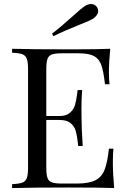

<svg xmlns="http://www.w3.org/2000/svg" viewBox="-20 -956 649 976"><path d="M42 0ZM560.5 0Q492.7 -2.9 331.5 -2.9Q139.6 -2.9 41.5 0V-20Q77.6 -21.5 94 -27.8Q110.4 -34.2 116.5 -51.3Q122.6 -68.4 122.6 -106V-602.1Q122.6 -639.6 116.5 -656.7Q110.4 -673.8 94 -680.2Q77.6 -686.5 41.5 -688V-708Q139.6 -705.1 331.5 -705.1Q478.5 -705.1 540.5 -708Q533.7 -642.6 533.7 -589.8Q533.7 -550.8 536.6 -527.8H513.7Q506.3 -592.8 495.4 -624.5Q484.4 -656.2 458.3 -670.7Q432.1 -685.1 379.4 -685.1H296.4Q260.3 -685.1 243.9 -679.2Q227.5 -673.3 221.4 -656.5Q215.3 -639.6 215.3 -602.1V-366.2H281.7Q316.9 -366.2 335.7 -382.8Q354.5 -399.4 361.1 -421.9Q367.7 -444.3 372.1 -478.5Q372.6 -487.3 374.5 -498H397.5Q394 -448.7 394 -403.8L394.5 -356Q394.5 -305.2 400.4 -213.9H377.4L376 -228Q371.6 -267.6 364.7 -291Q357.9 -314.5 338.6 -330.3Q319.3 -346.2 281.7 -346.2H215.3V-106Q215.3 -68.4 221.4 -51.5Q227.5 -34.7 243.9 -28.8Q260.3 -22.9 296.4 -22.9H369.6Q432.1 -22.9 464.6 -39.6Q497.1 -56.2 511.5 -92.8Q525.9 -129.4 533.7 -200.2H556.6Q553.7 -173.3 553.7 -127.9Q553.7 -71.3 560.5 0ZM442.9 -935.5Q462.4 -935.5 473.6 -918.9Q479 -909.7 479 -900.4Q479 -878.4 452.6 -860.8Q430.7 -847.7 381.3 -829.1Q303.2 -797.9 251.5 -772L244.6 -785.2Q289.1 -818.8 351.1 -875Q392.6 -913.1 412.6 -925.8Q427.7 -935.5 442.9 -935.5Z"/></svg>

Font: Playfair Display SC
Style: Regular
Weight: 400
Designer: Claus Eggers Sørensen
Foundry: Claus Eggers Sørensen
Version: Version 1.004;PS 001.004;hotconv 1.0.70;makeotf.lib2.5.58329